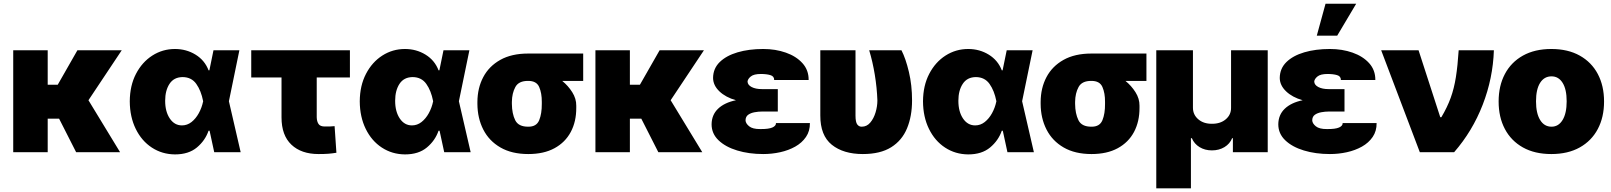

<svg xmlns="http://www.w3.org/2000/svg" viewBox="-20 -815 8627 1028"><path d="M387.7 0 296.4 -179.7H235.4V0H50.8V-545.9H235.4V-361.3H289.1L394.5 -545.9H631.8L453.6 -278.3L623 0Z M917 11.7Q848.1 11.2 793.2 -24.7Q738.3 -60.5 706.8 -124.8Q675.3 -189 674.8 -272.5Q675.3 -356.4 708 -419.4Q740.7 -482.4 795.7 -517.6Q850.6 -552.7 917 -552.7Q977.5 -552.7 1026.9 -522.5Q1076.2 -492.2 1096.7 -438.5H1101.1L1123 -545.9H1261.7L1205.6 -272.9L1268.6 0H1127L1102.1 -115.2H1096.7Q1078.6 -62.5 1034.2 -25.4Q989.7 11.7 917 11.7ZM864.3 -275.4Q864.3 -217.3 889.2 -180.4Q914.1 -143.6 954.1 -143.6Q982.4 -143.6 1005.4 -161.6Q1028.3 -179.7 1044.4 -209Q1060.5 -238.3 1067.4 -271.5L1067.9 -272.9L1067.4 -274.4Q1056.6 -329.6 1031 -365.7Q1005.4 -401.9 958 -402.3Q911.1 -401.9 887.7 -366.2Q864.3 -330.6 864.3 -275.4Z M1853.5 -545.9V-400.4H1675.8V-187.5Q1676.3 -165 1685.3 -151.4Q1694.3 -137.7 1718.8 -137.7Q1737.8 -137.7 1747.1 -137.9Q1756.3 -138.2 1771.5 -139.6L1781.2 2.9Q1760.3 6.3 1739 8.1Q1717.8 9.8 1685.5 9.8Q1593.3 9.8 1540.3 -40.3Q1487.3 -90.3 1487.3 -186.5V-400.4H1325.2V-545.9Z M2148.4 11.7Q2079.6 11.2 2024.7 -24.7Q1969.7 -60.5 1938.2 -124.8Q1906.7 -189 1906.2 -272.5Q1906.7 -356.4 1939.5 -419.4Q1972.2 -482.4 2027.1 -517.6Q2082 -552.7 2148.4 -552.7Q2209 -552.7 2258.3 -522.5Q2307.6 -492.2 2328.1 -438.5H2332.5L2354.5 -545.9H2493.2L2437 -272.9L2500 0H2358.4L2333.5 -115.2H2328.1Q2310.1 -62.5 2265.6 -25.4Q2221.2 11.7 2148.4 11.7ZM2095.7 -275.4Q2095.7 -217.3 2120.6 -180.4Q2145.5 -143.6 2185.5 -143.6Q2213.9 -143.6 2236.8 -161.6Q2259.8 -179.7 2275.9 -209Q2292 -238.3 2298.8 -271.5L2299.3 -272.9L2298.8 -274.4Q2288.1 -329.6 2262.5 -365.7Q2236.8 -401.9 2189.5 -402.3Q2142.6 -401.9 2119.1 -366.2Q2095.7 -330.6 2095.7 -275.4Z M2536.1 -258.8V-269.5Q2536.6 -343.8 2567.4 -402.1Q2598.1 -460.4 2658.7 -494.4Q2719.2 -528.3 2807.6 -528.3H3102.5V-381.8H2990.2Q3022 -356 3043.9 -321.3Q3065.9 -286.6 3065.4 -249V-238.3Q3065.9 -164.6 3036.1 -108.6Q3006.3 -52.7 2949 -21.5Q2891.6 9.8 2808.6 9.8Q2720.2 9.8 2659.4 -25.4Q2598.6 -60.5 2567.6 -121.3Q2536.6 -182.1 2536.1 -258.8ZM2720.7 -269.5V-258.8Q2721.2 -206.5 2738.5 -171.4Q2755.9 -136.2 2808.6 -136.7Q2852.5 -136.2 2866.9 -171.4Q2881.3 -206.5 2880.9 -258.8V-269.5Q2881.3 -315.9 2866.9 -349.1Q2852.5 -382.3 2807.6 -381.8Q2757.3 -382.3 2739.3 -349.1Q2721.2 -315.9 2720.7 -269.5Z M3504.9 0 3413.6 -179.7H3352.5V0H3168V-545.9H3352.5V-361.3H3406.2L3511.7 -545.9H3749L3570.8 -278.3L3740.2 0Z M4059.6 -337.9H4144.5V-217.8H4059.6Q4041 -217.8 4020.5 -214.1Q4000 -210.4 3986.1 -200.7Q3972.2 -190.9 3971.7 -170.9Q3972.2 -154.3 3991 -138.9Q4009.8 -123.5 4050.8 -124Q4095.2 -123.5 4115.2 -132.3Q4135.3 -141.1 4134.8 -156.2H4316.4Q4316.9 -113.3 4295.4 -81.8Q4273.9 -50.3 4237.8 -30Q4201.7 -9.8 4157.2 0Q4112.8 9.8 4066.4 9.8Q3989.7 9.8 3927 -9.3Q3864.3 -28.3 3827.1 -64Q3790 -99.6 3790 -149.4Q3790.5 -200.2 3824.7 -232.9Q3858.9 -265.6 3920.4 -278.3Q3865.2 -293.9 3831.8 -325.9Q3798.3 -357.9 3797.9 -397.5Q3798.3 -448.2 3833.5 -482.7Q3868.7 -517.1 3929.2 -534.9Q3989.7 -552.7 4066.4 -552.7Q4132.3 -552.7 4187.7 -533.2Q4243.2 -513.7 4276.6 -476.6Q4310.1 -439.5 4309.6 -386.7H4125Q4125.5 -406.7 4104.7 -412.8Q4084 -418.9 4053.7 -418.9Q4016.1 -418.9 3999.8 -405.5Q3983.4 -392.1 3982.4 -377.9Q3983.4 -359.9 4004.6 -348.9Q4025.9 -337.9 4059.6 -337.9Z M4372.1 -545.9H4560.5V-196.3Q4560.5 -160.6 4570.1 -148.4Q4579.6 -136.2 4593.8 -136.7Q4621.1 -136.7 4639.6 -158.7Q4658.2 -180.7 4668 -213.4Q4677.7 -246.1 4677.7 -277.3Q4675.3 -345.2 4663.8 -415Q4652.3 -484.9 4633.8 -545.9H4806.6Q4829.6 -501 4846.4 -429.9Q4863.3 -358.9 4863.3 -277.3Q4863.3 -192.9 4836.4 -127.9Q4809.6 -63 4751.5 -26.6Q4693.4 9.8 4599.6 9.8Q4495.6 9.8 4433.6 -40Q4371.6 -89.8 4372.1 -197.3Z M5164.1 11.7Q5095.2 11.2 5040.3 -24.7Q4985.4 -60.5 4953.9 -124.8Q4922.4 -189 4921.9 -272.5Q4922.4 -356.4 4955.1 -419.4Q4987.8 -482.4 5042.7 -517.6Q5097.7 -552.7 5164.1 -552.7Q5224.6 -552.7 5273.9 -522.5Q5323.2 -492.2 5343.8 -438.5H5348.1L5370.1 -545.9H5508.8L5452.6 -272.9L5515.6 0H5374L5349.1 -115.2H5343.8Q5325.7 -62.5 5281.2 -25.4Q5236.8 11.7 5164.1 11.7ZM5111.3 -275.4Q5111.3 -217.3 5136.2 -180.4Q5161.1 -143.6 5201.2 -143.6Q5229.5 -143.6 5252.4 -161.6Q5275.4 -179.7 5291.5 -209Q5307.6 -238.3 5314.5 -271.5L5314.9 -272.9L5314.5 -274.4Q5303.7 -329.6 5278.1 -365.7Q5252.4 -401.9 5205.1 -402.3Q5158.2 -401.9 5134.8 -366.2Q5111.3 -330.6 5111.3 -275.4Z M5551.8 -258.8V-269.5Q5552.2 -343.8 5583 -402.1Q5613.8 -460.4 5674.3 -494.4Q5734.9 -528.3 5823.2 -528.3H6118.2V-381.8H6005.9Q6037.6 -356 6059.6 -321.3Q6081.5 -286.6 6081.1 -249V-238.3Q6081.5 -164.6 6051.8 -108.6Q6022 -52.7 5964.6 -21.5Q5907.2 9.8 5824.2 9.8Q5735.8 9.8 5675 -25.4Q5614.3 -60.5 5583.3 -121.3Q5552.2 -182.1 5551.8 -258.8ZM5736.3 -269.5V-258.8Q5736.8 -206.5 5754.2 -171.4Q5771.5 -136.2 5824.2 -136.7Q5868.2 -136.2 5882.6 -171.4Q5897 -206.5 5896.5 -258.8V-269.5Q5897 -315.9 5882.6 -349.1Q5868.2 -382.3 5823.2 -381.8Q5772.9 -382.3 5754.9 -349.1Q5736.8 -315.9 5736.3 -269.5Z M6170.9 193.4V-545.9H6367.2V-238.3Q6367.2 -200.7 6395.8 -176.3Q6424.3 -151.9 6468.8 -152.3Q6514.2 -151.9 6543 -176.3Q6571.8 -200.7 6571.3 -238.3V-545.9H6767.6V0H6581.1V-75.2H6577.1Q6564.9 -44.9 6535.9 -27.3Q6506.8 -9.8 6468.8 -9.8Q6431.2 -9.8 6402.6 -27.3Q6374 -44.9 6361.3 -75.2H6356.4V193.4Z M7093.8 -337.9H7178.7V-217.8H7093.8Q7075.2 -217.8 7054.7 -214.1Q7034.2 -210.4 7020.3 -200.7Q7006.3 -190.9 7005.9 -170.9Q7006.3 -154.3 7025.1 -138.9Q7043.9 -123.5 7085 -124Q7129.4 -123.5 7149.4 -132.3Q7169.4 -141.1 7168.9 -156.2H7350.6Q7351.1 -113.3 7329.6 -81.8Q7308.1 -50.3 7272 -30Q7235.8 -9.8 7191.4 0Q7147 9.8 7100.6 9.8Q7023.9 9.8 6961.2 -9.3Q6898.4 -28.3 6861.3 -64Q6824.2 -99.6 6824.2 -149.4Q6824.7 -200.2 6858.9 -232.9Q6893.1 -265.6 6954.6 -278.3Q6899.4 -293.9 6866 -325.9Q6832.5 -357.9 6832 -397.5Q6832.5 -448.2 6867.7 -482.7Q6902.8 -517.1 6963.4 -534.9Q7023.9 -552.7 7100.6 -552.7Q7166.5 -552.7 7221.9 -533.2Q7277.3 -513.7 7310.8 -476.6Q7344.2 -439.5 7343.8 -386.7H7159.2Q7159.7 -406.7 7138.9 -412.8Q7118.2 -418.9 7087.9 -418.9Q7050.3 -418.9 7033.9 -405.5Q7017.6 -392.1 7016.6 -377.9Q7017.6 -359.9 7038.8 -348.9Q7060.1 -337.9 7093.8 -337.9ZM7030.3 -624 7077.1 -794.9H7241.2L7139.6 -624Z M7582 0 7375 -545.9H7575.2L7691.4 -187.5H7697.3Q7729 -240.7 7747.3 -291.3Q7765.6 -341.8 7775.1 -402.3Q7784.7 -462.9 7790 -545.9H7978.5Q7973.6 -396 7918.7 -254.4Q7863.8 -112.8 7765.6 0Z M8286.1 9.8Q8197.3 9.8 8134 -25.6Q8070.8 -61 8037.4 -124.3Q8003.9 -187.5 8003.9 -271.5Q8003.9 -355.5 8037.4 -418.7Q8070.8 -481.9 8134 -517.3Q8197.3 -552.7 8286.1 -552.7Q8375 -552.7 8438.2 -517.3Q8501.5 -481.9 8534.9 -418.7Q8568.4 -355.5 8568.4 -271.5Q8568.4 -187.5 8534.9 -124.3Q8501.5 -61 8438.2 -25.6Q8375 9.8 8286.1 9.8ZM8287.1 -136.7Q8324.7 -136.7 8346.4 -172.6Q8368.2 -208.5 8368.2 -272.5Q8368.2 -336.9 8346.4 -371.6Q8324.7 -406.2 8287.1 -406.2Q8248 -406.2 8226.1 -371.6Q8204.1 -336.9 8204.1 -272.5Q8204.1 -208.5 8226.1 -172.6Q8248 -136.7 8287.1 -136.7Z"/></svg>

Font: Inter Tight Black
Style: Regular
Weight: 900
Designer: Rasmus Andersson
Foundry: rsms
Version: Version 3.004; ttfautohint (v1.8.4.7-5d5b)